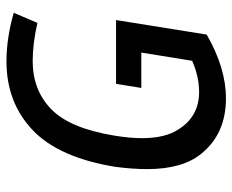

<svg xmlns="http://www.w3.org/2000/svg" viewBox="-84 -638 735 608"><g transform="rotate(-90 284.0 -334.5)"><path d="M150 -253Q150 -179 178 -137Q219 -72 296 -72Q345 -72 395 -94L421 -255H309L322 -335H524L478 -48Q372 13 276 13Q163 13 100 -66Q52 -125 52 -237Q52 -282 59 -336Q88 -516 175.5 -599Q263 -682 393 -682Q467 -682 547 -659L515 -584Q450 -599 394 -599Q302 -599 241.5 -540Q181 -481 158 -340Q150 -292 150 -253Z"/></g></svg>

Font: Rambla
Style: Italic
Weight: 400
Italic angle: -12°
Designer: Martin Sommaruga
Foundry: Martin Sommaruga
Version: Version 1.001